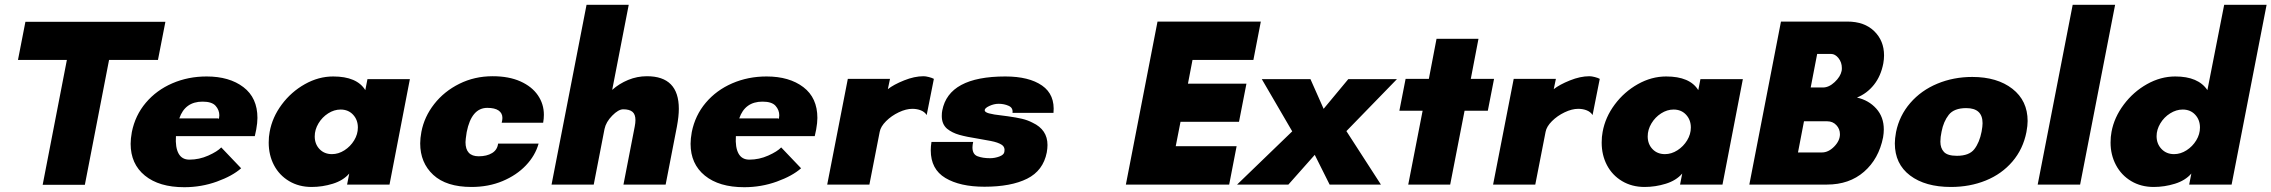

<svg xmlns="http://www.w3.org/2000/svg" viewBox="-20 -770 9476 801"><path d="M259 -520H55L86 -679H670L639 -520H435L334 1H158Z M525 -170Q525 -191 530 -219Q544 -289 588.5 -341.5Q633 -394 699 -422.5Q765 -451 842 -451Q937 -451 995.5 -406.5Q1054 -362 1054 -278Q1054 -258 1049 -230L1043 -202H714Q711 -155 725 -129.5Q739 -104 770 -104Q811 -104 849 -121Q887 -138 903 -155L986 -68Q950 -36 885 -12.5Q820 11 749 11Q644 11 584.5 -37.5Q525 -86 525 -170ZM891 -276Q891 -273 892 -273Q893 -274 894 -278.5Q895 -283 895 -289Q895 -311 879.5 -328.5Q864 -346 825 -346Q752 -346 728 -276Z M1101 -175Q1101 -200 1105 -220Q1116 -281 1155.5 -334Q1195 -387 1252 -419Q1309 -451 1370 -451Q1469 -451 1504 -394L1513 -440H1690L1605 0H1428L1437 -46Q1412 -17 1368.5 -3.5Q1325 10 1280 10Q1227 10 1186 -14.5Q1145 -39 1123 -81Q1101 -123 1101 -175ZM1365 -127Q1392 -127 1417 -143Q1442 -159 1457.5 -184.5Q1473 -210 1473 -238Q1473 -270 1453 -291.5Q1433 -313 1401 -313Q1374 -313 1349 -297Q1324 -281 1308.5 -255Q1293 -229 1293 -201Q1293 -169 1313 -148Q1333 -127 1365 -127Z M1733 -172Q1733 -193 1738 -220Q1750 -283 1791.5 -336Q1833 -389 1896.5 -420.5Q1960 -452 2035 -452Q2103 -452 2151 -430.5Q2199 -409 2224 -372.5Q2249 -336 2249 -291Q2249 -275 2246 -258H2073Q2076 -269 2076 -278Q2076 -298 2060 -309Q2044 -320 2013 -320Q1947 -320 1927 -219Q1922 -187 1922 -177Q1922 -118 1977 -118Q2011 -118 2033 -131.5Q2055 -145 2058 -171H2227Q2213 -121 2174 -80Q2135 -39 2076.5 -14.5Q2018 10 1947 10Q1842 10 1787.5 -40.5Q1733 -91 1733 -172Z M2427 -750H2603L2534 -395Q2563 -421 2600.5 -436.5Q2638 -452 2679 -452Q2812 -452 2812 -316Q2812 -285 2804 -242L2757 0H2581L2628 -242Q2631 -257 2631 -269Q2631 -293 2618.5 -303.5Q2606 -314 2580 -314Q2560 -314 2534 -287.5Q2508 -261 2502 -232L2457 0H2281Z M2861 -170Q2861 -191 2866 -219Q2880 -289 2924.5 -341.5Q2969 -394 3035 -422.5Q3101 -451 3178 -451Q3273 -451 3331.5 -406.5Q3390 -362 3390 -278Q3390 -258 3385 -230L3379 -202H3050Q3047 -155 3061 -129.5Q3075 -104 3106 -104Q3147 -104 3185 -121Q3223 -138 3239 -155L3322 -68Q3286 -36 3221 -12.5Q3156 11 3085 11Q2980 11 2920.5 -37.5Q2861 -86 2861 -170ZM3227 -276Q3227 -273 3228 -273Q3229 -274 3230 -278.5Q3231 -283 3231 -289Q3231 -311 3215.5 -328.5Q3200 -346 3161 -346Q3088 -346 3064 -276Z M3517 -441H3693L3684 -398Q3708 -417 3751.5 -434.5Q3795 -452 3833 -452Q3842 -452 3855.5 -448.5Q3869 -445 3876 -441L3846 -290Q3838 -303 3822 -309.5Q3806 -316 3786 -316Q3760 -316 3729.5 -301.5Q3699 -287 3676.5 -264.5Q3654 -242 3650 -220L3607 0H3431Z M3863 -143Q3863 -160 3866 -178H4040Q4037 -165 4037 -155Q4037 -126 4058.5 -118Q4080 -110 4110 -110Q4130 -110 4149 -117Q4168 -124 4170 -136Q4174 -156 4159 -166Q4144 -176 4113 -182L4063 -191Q4012 -199 3982 -207.5Q3952 -216 3931 -233Q3909 -252 3909 -286Q3909 -300 3911 -309Q3938 -451 4174 -451Q4273 -451 4327.5 -413Q4382 -375 4375 -299H4204Q4207 -320 4188 -328.5Q4169 -337 4146 -337Q4127 -337 4107.5 -328Q4088 -319 4088 -310Q4088 -302 4106 -297Q4124 -292 4161 -288L4184 -285Q4220 -280 4243.5 -274.5Q4267 -269 4288 -258Q4350 -229 4350 -165Q4350 -151 4347 -134Q4332 -58 4265 -24.5Q4198 9 4087 9Q3985 9 3924 -27.5Q3863 -64 3863 -143Z M4809 -680H5240L5209 -520H4955L4936 -421H5180L5149 -262H4905L4885 -160H5139L5108 0H4677Z M5371 -222 5244 -440H5447L5502 -316L5605 -440H5808L5597 -223L5741 0H5527L5465 -124L5355 0H5141Z M5915 -308H5818L5844 -441H5941L5973 -608H6148L6116 -441H6213L6187 -308H6090L6030 0H5855Z M6295 -441H6471L6462 -398Q6486 -417 6529.5 -434.5Q6573 -452 6611 -452Q6620 -452 6633.5 -448.5Q6647 -445 6654 -441L6624 -290Q6616 -303 6600 -309.5Q6584 -316 6564 -316Q6538 -316 6507.5 -301.5Q6477 -287 6454.5 -264.5Q6432 -242 6428 -220L6385 0H6209Z M6662 -175Q6662 -200 6666 -220Q6677 -281 6716.5 -334Q6756 -387 6813 -419Q6870 -451 6931 -451Q7030 -451 7065 -394L7074 -440H7251L7166 0H6989L6998 -46Q6973 -17 6929.5 -3.5Q6886 10 6841 10Q6788 10 6747 -14.5Q6706 -39 6684 -81Q6662 -123 6662 -175ZM6926 -127Q6953 -127 6978 -143Q7003 -159 7018.5 -184.5Q7034 -210 7034 -238Q7034 -270 7014 -291.5Q6994 -313 6962 -313Q6935 -313 6910 -297Q6885 -281 6869.5 -255Q6854 -229 6854 -201Q6854 -169 6874 -148Q6894 -127 6926 -127Z M7410 -680H7687Q7758 -680 7799 -640Q7840 -600 7840 -539Q7840 -523 7837 -506Q7827 -453 7798 -416.5Q7769 -380 7727 -363Q7776 -352 7807.5 -317Q7839 -282 7839 -230Q7839 -215 7836 -197Q7818 -107 7756.5 -53.5Q7695 0 7602 0H7278ZM7581 -134Q7608 -134 7632 -158.5Q7656 -183 7656 -210Q7656 -232 7641 -248Q7626 -264 7603 -264H7506L7481 -134ZM7585 -405Q7610 -405 7634 -427.5Q7658 -450 7663 -474Q7664 -478 7664 -486Q7664 -510 7650 -527.5Q7636 -545 7619 -545H7561L7534 -405Z M7885 -172Q7885 -191 7890 -219Q7904 -288 7949.5 -340.5Q7995 -393 8062.5 -421Q8130 -449 8208 -449Q8312 -449 8375.5 -399.5Q8439 -350 8439 -265Q8439 -246 8434 -219Q8420 -148 8375.5 -96Q8331 -44 8264.5 -17Q8198 10 8119 10Q8012 10 7948.5 -38Q7885 -86 7885 -172ZM8075 -179Q8075 -152 8090 -136Q8105 -120 8144 -120Q8195 -120 8216.5 -147.5Q8238 -175 8247 -221Q8251 -243 8251 -256Q8251 -319 8183 -319Q8132 -319 8110 -291Q8088 -263 8080 -221Q8075 -198 8075 -179Z M8627 -750H8804L8658 0H8481Z M8785 -175Q8785 -200 8789 -220Q8800 -280 8840 -333.5Q8880 -387 8937 -419Q8994 -451 9055 -451Q9151 -451 9189 -394L9259 -750H9436L9290 0H9113L9122 -46Q9097 -17 9053.5 -3.5Q9010 10 8965 10Q8912 10 8871 -14.5Q8830 -39 8807.5 -81.5Q8785 -124 8785 -175ZM9050 -127Q9077 -127 9102 -143Q9127 -159 9142.5 -184.5Q9158 -210 9158 -238Q9158 -270 9138 -291.5Q9118 -313 9086 -313Q9059 -313 9033.5 -297Q9008 -281 8992.5 -255Q8977 -229 8977 -202Q8977 -170 8997.5 -148.5Q9018 -127 9050 -127Z"/></svg>

Font: Teachers ExtraBold
Style: Italic
Weight: 800
Designer: Alfredo Marco Pradil & Chank Diesel
Version: Version 0.009